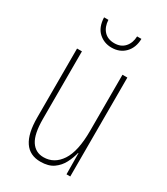

<svg xmlns="http://www.w3.org/2000/svg" viewBox="-181 -888 770 886"><g transform="rotate(30 204.0 -445.0)"><path d="M337 -620V-93H317L316 -205H314Q307 -176 292.5 -148Q278 -120 252 -101.5Q226 -83 183 -83Q69 -83 69 -252V-620H95V-260Q95 -180 118.5 -144Q142 -108 185 -108Q242 -108 276.5 -160Q311 -212 311 -321V-620ZM304 -807Q303 -760 275.5 -731.5Q248 -703 204 -703Q164 -703 135.5 -729Q107 -755 105 -807H128Q130 -770 150 -748.5Q170 -727 205 -727Q240 -727 260 -749.5Q280 -772 281 -807Z"/></g></svg>

Font: Noto Sans Kannada UI ExtraCondensed Thin
Style: Regular
Weight: 100
Width: 2
Designer: Jelle Bosma - Monotype Design Team
Foundry: Monotype Imaging Inc.
Version: Version 2.005; ttfautohint (v1.8.4.7-5d5b)